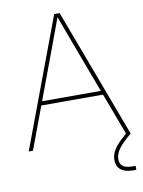

<svg xmlns="http://www.w3.org/2000/svg" viewBox="-100 -796 794 1067"><g transform="rotate(-10 297.5 -262.0)"><path d="M9.8 0H33.7L123 -239.7H471.2L559.6 -4.4C499.5 46.9 470.2 83.5 470.2 128.9C470.2 170.9 495.1 204.1 564 204.1H581.1V181.6H564C505.9 181.6 492.7 157.7 492.7 128.9C492.7 88.4 519.5 54.7 585 0L312.5 -727.5H281.7ZM131.3 -262.2 243.7 -563.5 296.9 -707.5 350.1 -563.5 462.9 -262.2Z"/></g></svg>

Font: Raveo Display Display Thin
Style: Regular
Weight: 100
Designer: Jakub Foglar, Rasmus Andersson (Inter)
Foundry: Jakubfoglar.com
Version: Version 1.100;Glyphs 3.2.3 (3260)